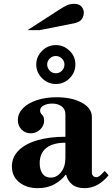

<svg xmlns="http://www.w3.org/2000/svg" viewBox="-20 -969 586 1001"><path d="M177 12Q118 12 80 -19Q42 -50 42 -101Q42 -149 76.5 -184Q111 -219 174 -237.5Q237 -256 321 -256V-373Q321 -399 302 -414Q283 -429 252 -429Q226 -429 207.5 -419Q189 -409 189 -393Q189 -380 199.5 -370.5Q210 -361 210 -340Q210 -314 189.5 -294Q169 -274 140 -274Q111 -274 92 -294Q73 -314 73 -343Q73 -377 99 -404Q125 -431 171 -446.5Q217 -462 275 -462Q355 -462 407 -433.5Q459 -405 459 -359V-68Q459 -59 465.5 -52Q472 -45 482 -45Q490 -45 499.5 -52Q509 -59 526 -78L546 -55Q491 12 421 12Q380 12 356.5 -7Q333 -26 325 -57H321Q303 -31 265.5 -9.5Q228 12 177 12ZM244 -43Q276 -43 298.5 -71.5Q321 -100 321 -146V-225Q257 -225 222 -198Q187 -171 187 -118Q187 -84 201.5 -63.5Q216 -43 244 -43ZM271 -531Q230 -531 199.5 -561Q169 -591 169 -633Q169 -674 199.5 -704Q230 -734 271 -734Q312 -734 342.5 -704.5Q373 -675 373 -633Q373 -591 343 -561Q313 -531 271 -531ZM270.6 -587Q290 -587 303 -600.5Q316 -614 316 -632.5Q316 -651 302.5 -664Q289 -677 271 -677Q253 -677 239.5 -663.9Q226 -650.9 226 -632.9Q226 -615 239 -601Q252 -587 270.6 -587ZM124 -812 285 -916Q311 -933 328 -941Q345 -949 367 -949Q392 -949 404.5 -935Q417 -921 417 -903Q417 -886 407 -870Q397 -854 364 -847L187 -812Z"/></svg>

Font: Libre Bodoni
Style: Regular
Weight: 400
Designer: Pablo Impallari, Rodrigo Fuenzalida
Foundry: Impallari Type
Version: Version 2.005;gftools[0.9.23]